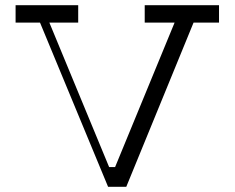

<svg xmlns="http://www.w3.org/2000/svg" viewBox="-20 -720 903 739"><path d="M823 -700H537V-633H652L423 -77H400L170 -633H281V-700H40V-633H134L396 -1H466L725 -633H823Z"/></svg>

Font: Space Cowgirl Light
Style: Regular
Weight: 300
Designer: Valery Marier
Foundry: Valery Marier
Version: Version 1.000;hotconv 1.0.109;makeotfexe 2.5.65596